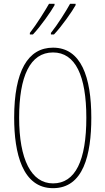

<svg xmlns="http://www.w3.org/2000/svg" viewBox="-20 -973 551 1003"><path d="M375 -946V-953H346C327 -918 280 -843 246 -801V-793H262C300 -832 359 -916 375 -946ZM265 -946V-953H236C216 -918 172 -847 136 -801V-793H152C190 -832 249 -916 265 -946ZM457 -358C457 -570 404 -724 257 -724C126 -724 54 -602 54 -358C54 -173 97 10 257 10C416 10 457 -165 457 -358ZM80 -358C80 -574 137 -699 257 -699C374 -699 431 -577 431 -358C431 -135 374 -15 257 -15C143 -15 80 -141 80 -358Z"/></svg>

Font: Noto Sans Armenian ExtraCondensed Thin
Style: Regular
Weight: 100
Width: 2
Designer: Monotype Design Team
Foundry: Monotype Imaging Inc.
Version: Version 2.008